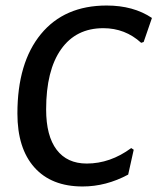

<svg xmlns="http://www.w3.org/2000/svg" viewBox="-20 -668 570 695"><path d="M366 -648Q463 -648 530 -603L500 -516L491 -513Q433 -566 354 -566Q255 -566 201 -489.5Q147 -413 147 -272Q147 -176 185 -126Q223 -76 294 -76Q379 -76 455 -132L464 -126L444 -36Q364 7 279 7Q166 7 104.5 -62Q43 -131 43 -257Q43 -441 128 -544.5Q213 -648 366 -648Z"/></svg>

Font: Alegreya Sans SC Medium
Style: Italic
Weight: 500
Italic angle: -7°
Designer: Juan Pablo del Peral
Foundry: Huerta Tipografica
Version: Version 2.007